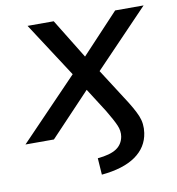

<svg xmlns="http://www.w3.org/2000/svg" viewBox="-114 -575 765 831"><g transform="rotate(-10 268.0 -159.0)"><path d="M267 186 262 113Q317 108 344.5 90Q372 72 378 38Q382 14 371 -11.5Q360 -37 333 -82L266 -187L89 0H-36L218 -264L62 -504H177L284 -330L447 -504H572L335 -257L419 -126Q456 -70 470.5 -35Q485 0 479 40Q470 102 416.5 139.5Q363 177 267 186Z"/></g></svg>

Font: Mulish SemiBold
Style: Italic
Weight: 600
Italic angle: -9°
Designer: Vernon Adams
Foundry: Vernon Adams
Version: Version 3.603; ttfautohint (v1.8.3)